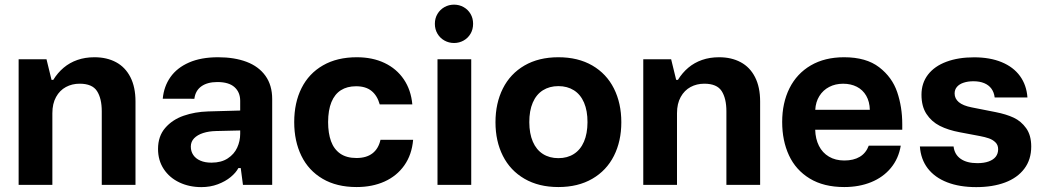

<svg xmlns="http://www.w3.org/2000/svg" viewBox="-20 -780 4409 810"><path d="M197.4 -443.1 200.9 -302.4V0H58.6V-529.9H176.2ZM316 -426.9Q284.1 -426.9 258.1 -412.9Q232 -398.9 216.5 -370.8Q200.9 -342.7 200.9 -302.4L197.4 -443.1H204.8Q223.1 -472.9 248.6 -494.4Q274 -515.8 306.6 -527.1Q339.2 -538.5 378.5 -538.5Q430.6 -538.5 469.5 -517.6Q508.4 -496.8 530 -454.8Q551.6 -412.8 551.6 -352V0H409.3V-310.5Q409.3 -364.7 389.2 -395.8Q369.1 -426.9 316 -426.9Z M646.7 -151.7Q646.7 -205.1 676.8 -240.1Q706.9 -275.1 754.6 -291.7Q802.3 -308.3 857.9 -309.9L993.3 -313.7V-354.5Q993.3 -391 969.2 -412.5Q945.2 -433.9 897 -433.9Q855.1 -433.9 829.7 -415.9Q804.3 -397.9 800 -363.3L666.6 -363.6Q671.4 -415.4 699.1 -454.8Q726.8 -494.1 777.5 -516.3Q828.2 -538.5 900 -538.5Q969 -538.5 1020.3 -519.1Q1071.5 -499.7 1099.9 -460.1Q1128.3 -420.5 1128.3 -362V0H1005L995.6 -71.1H985.7Q975.7 -51.8 953.3 -33.2Q930.9 -14.6 898.9 -2.6Q866.9 9.4 829.6 9.4Q778.4 9.4 736.7 -10.4Q695 -30.2 670.8 -66.8Q646.7 -103.4 646.7 -151.7ZM993.3 -215.2V-229.6L891.7 -227.2Q861.1 -226.6 837 -218.8Q812.9 -211 798.9 -196.6Q785 -182.1 785 -161.6Q785 -141.4 795.4 -126.1Q805.8 -110.7 825.3 -102.3Q844.8 -93.8 872.1 -93.8Q913.5 -93.8 940.7 -111.7Q968 -129.5 980.6 -157.1Q993.3 -184.8 993.3 -215.2Z M1221.2 -264.9Q1221.2 -346.6 1252.1 -408.3Q1283 -470 1342.5 -504.2Q1402 -538.5 1485.4 -538.5Q1551.6 -538.5 1602.4 -514.3Q1653.2 -490.1 1683.6 -445.2Q1714 -400.3 1719.5 -339.5H1582Q1571.5 -377 1547.2 -396.5Q1522.9 -416.1 1482.4 -416.1Q1444.4 -416.1 1418.3 -399.5Q1392.1 -382.9 1378.2 -349.3Q1364.4 -315.6 1364.2 -264.9Q1364.3 -217.9 1376.5 -184.2Q1388.8 -150.5 1415.4 -131.9Q1442.1 -113.4 1483.9 -113.4Q1525.6 -113.4 1551.1 -132.9Q1576.7 -152.3 1585.2 -190.3H1722.9Q1717.4 -127.1 1685.7 -82.3Q1654.1 -37.5 1602.3 -14.2Q1550.6 9.1 1484.5 9.1Q1400.4 9.1 1341.1 -25.7Q1281.8 -60.5 1251.5 -122.5Q1221.2 -184.5 1221.2 -264.9Z M1968 -529.9V0H1825.7V-529.9ZM1814.6 -679.6Q1814.6 -703 1825.6 -721.3Q1836.5 -739.6 1855 -750Q1873.5 -760.4 1895.5 -760.4Q1917.5 -760.4 1935.9 -750Q1954.3 -739.7 1965.1 -721.4Q1975.9 -703 1975.9 -679.6Q1975.9 -656.2 1965.1 -637.7Q1954.3 -619.3 1935.9 -609Q1917.5 -598.6 1895.5 -598.6Q1873.5 -598.6 1855 -609Q1836.5 -619.3 1825.6 -637.7Q1814.6 -656.2 1814.6 -679.6Z M2070.3 -264.3Q2070.3 -344.5 2101.5 -406.7Q2132.7 -468.8 2192.7 -503.7Q2252.7 -538.5 2335.7 -538.5V-416.7Q2298.2 -416.7 2270.3 -399.1Q2242.4 -381.5 2227.6 -347.1Q2212.8 -312.7 2213 -264.2Q2213.2 -216.4 2227.9 -182.3Q2242.7 -148.1 2270.3 -130.5Q2298 -112.8 2335.7 -112.8V9.1Q2252.7 9.1 2192.7 -25.8Q2132.7 -60.6 2101.5 -122.5Q2070.3 -184.4 2070.3 -264.3ZM2458.5 -264.2Q2458.7 -312.7 2443.9 -347.1Q2429.1 -381.5 2401.2 -399.1Q2373.3 -416.7 2335.7 -416.7V-538.5Q2418.8 -538.5 2478.8 -503.7Q2538.8 -468.8 2570 -406.7Q2601.2 -344.5 2601.2 -264.3Q2601.2 -184.4 2570 -122.5Q2538.8 -60.6 2478.8 -25.8Q2418.8 9.1 2335.7 9.1V-112.8Q2373.5 -112.8 2401.1 -130.5Q2428.8 -148.1 2443.6 -182.3Q2458.3 -216.4 2458.5 -264.2Z M2832.6 -443.1 2836.1 -302.4V0H2693.8V-529.9H2811.4ZM2951.3 -426.9Q2919.3 -426.9 2893.3 -412.9Q2867.3 -398.9 2851.7 -370.8Q2836.1 -342.7 2836.1 -302.4L2832.6 -443.1H2840Q2858.4 -472.9 2883.8 -494.4Q2909.3 -515.8 2941.8 -527.1Q2974.4 -538.5 3013.8 -538.5Q3065.8 -538.5 3104.7 -517.6Q3143.7 -496.8 3165.2 -454.8Q3186.8 -412.8 3186.8 -352V0H3044.5V-310.5Q3044.5 -364.7 3024.5 -395.8Q3004.4 -426.9 2951.3 -426.9Z M3279.8 -265.3Q3279.8 -345.8 3310.6 -407.7Q3341.5 -469.5 3400.4 -504Q3459.4 -538.5 3541.1 -538.5Q3634.2 -538.5 3689 -496.3Q3743.8 -454.2 3765.1 -391.3Q3786.4 -328.4 3786.4 -256.2V-232.8H3419.1Q3420.1 -194.2 3434.9 -164.8Q3449.7 -135.4 3477.1 -119.2Q3504.5 -102.9 3542.1 -102.9Q3581.1 -102.9 3607.2 -118.5Q3633.4 -134.1 3645.1 -165.6H3780.1Q3770.9 -110.6 3738.3 -71.4Q3705.8 -32.1 3655.1 -11.5Q3604.5 9.1 3541.8 9.1Q3455 9.1 3396.1 -26.8Q3337.2 -62.7 3308.5 -124.6Q3279.8 -186.5 3279.8 -265.3ZM3537 -426.8Q3504.3 -426.8 3478.3 -413.3Q3452.2 -399.8 3436.7 -374.8Q3421.1 -349.8 3419.4 -316.7H3649.6Q3648.7 -351.2 3634.4 -376.1Q3620 -401 3594.8 -413.9Q3569.5 -426.8 3537 -426.8Z M3860.8 -162.1H4002.9Q4006.8 -128 4032.9 -109.9Q4059 -91.7 4103.2 -91.7Q4131.2 -91.7 4150.9 -98.8Q4170.7 -105.9 4180.8 -118.9Q4190.9 -132 4190.9 -150.5Q4190.9 -168.6 4179.3 -179.7Q4167.8 -190.9 4151.6 -196.4Q4135.4 -202 4114 -206L4029.2 -222Q3980 -231.2 3944.7 -249.1Q3909.5 -267.1 3888.5 -299.3Q3867.5 -331.4 3867.5 -380.3Q3867.5 -429.5 3895 -465.2Q3922.6 -500.9 3972.7 -519.5Q4022.9 -538.2 4089.3 -538.2Q4156.7 -538.2 4206.2 -517.6Q4255.6 -497.1 4283.2 -459Q4310.8 -420.9 4314.5 -368.8H4176.3Q4173.7 -390.6 4162.5 -406Q4151.2 -421.3 4132.1 -429.2Q4113 -437.2 4086.6 -437.2Q4063.8 -437.2 4045.7 -431.3Q4027.6 -425.5 4017.5 -413.9Q4007.3 -402.3 4007.3 -385.8Q4007.3 -364 4024.9 -349.1Q4042.5 -334.2 4079.3 -327L4180 -307.1Q4225 -298.3 4256.4 -283.6Q4287.8 -268.9 4309.1 -239.2Q4330.5 -209.5 4330.5 -161.7Q4330.5 -106.7 4301.3 -68.2Q4272.2 -29.6 4220 -10.1Q4167.8 9.4 4098.5 9.4Q4027.9 9.4 3975.8 -10.9Q3923.6 -31.2 3894 -69.6Q3864.5 -108.1 3860.8 -162.1Z"/></svg>

Font: Wand UI Pro
Style: Regular
Weight: 400
Designer: Andreas Faust
Version: Version 1.003;FEAKit 1.0